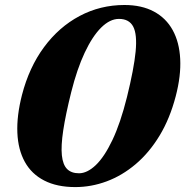

<svg xmlns="http://www.w3.org/2000/svg" viewBox="-20 -733 739 765"><path d="M475.9 -713.1Q544.5 -713.1 593 -687.1Q641.5 -661.2 668 -613.1Q694.6 -564.9 698 -498.1Q701.5 -431.2 680.2 -349.7Q656.8 -260.1 615.6 -192.3Q574.4 -124.4 520.4 -78.8Q466.5 -33.2 405 -10.4Q343.6 12.4 280.1 12.4Q207 12.4 156.4 -13.6Q105.8 -39.5 79 -87.9Q52.1 -136.4 49.2 -203.8Q46.2 -271.2 67.5 -354.5Q96 -464.7 155.4 -545.1Q214.7 -625.5 297.2 -669.3Q379.7 -713.1 475.9 -713.1ZM485.9 -346.3Q513.8 -459.2 520.4 -527.6Q526.9 -596 510.8 -626.9Q494.6 -657.7 454 -657.7Q418.1 -657.7 383.1 -623.1Q348.2 -588.5 317.5 -523.2Q286.8 -457.9 263.8 -366Q241.4 -276.1 232 -214Q222.6 -151.9 226.5 -114.1Q230.5 -76.4 247.4 -59.5Q264.4 -42.6 294.7 -42.6Q327.3 -42.6 361.5 -75Q395.7 -107.5 427.8 -174.8Q459.9 -242.1 485.9 -346.3Z"/></svg>

Font: Fraunces Wonky
Style: Italic
Weight: 900
Italic angle: -16°
Version: Version 1.000;[b76b70a41]